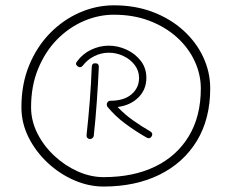

<svg xmlns="http://www.w3.org/2000/svg" viewBox="-20 -702 867 718"><path d="M271 -453.6Q259.3 -461.9 268.1 -472.2Q288.6 -500.5 320.6 -515.9Q352.5 -531.2 386.7 -531.2Q420.9 -531.2 453.1 -516.4Q485.4 -501.5 506.3 -474.6Q527.3 -447.8 527.3 -410.6Q527.3 -367.2 497.6 -337.6Q467.8 -308.1 419.9 -301.8Q445.8 -274.4 477.8 -251.7Q509.8 -229 542.5 -210.4Q553.2 -203.1 547.4 -192.4Q540 -181.2 529.3 -187Q489.3 -209.5 450.2 -238.3Q411.1 -267.1 381.8 -302.7Q379.4 -306.2 379.4 -310.5Q378.9 -315.9 382.8 -320.6Q386.7 -325.2 392.6 -325.2Q443.8 -325.2 471.9 -349.4Q500 -373.5 500 -410.6Q500 -437.5 483.9 -458.7Q467.8 -480 441.9 -492.4Q416 -504.9 386.7 -504.9Q358.4 -504.9 332.5 -491.9Q306.6 -479 289.6 -456.5Q280.8 -446.3 271 -453.6ZM337.4 -465.3Q349.6 -465.3 349.6 -451.7Q346.7 -388.2 342 -321.8Q337.4 -255.4 330.6 -193.8Q330.1 -189 325.4 -185.3Q320.8 -181.6 315.4 -182.1Q302.7 -184.1 303.7 -197.3Q310.5 -258.3 315.7 -324Q320.8 -389.6 323.2 -453.1Q324.2 -466.3 337.4 -465.3ZM60.1 -300.8Q60.1 -387.7 89.1 -458Q118.2 -528.3 167.5 -578.4Q216.8 -628.4 278.6 -655.3Q340.3 -682.1 405.8 -682.1Q485.8 -682.1 551.8 -657Q617.7 -631.8 665.8 -588.1Q713.9 -544.4 740 -488.5Q766.1 -432.6 766.1 -371.1Q766.1 -257.3 716.1 -175Q666 -92.8 576.2 -48.6Q486.3 -4.4 367.2 -4.4Q311.5 -4.4 257.1 -28.1Q202.6 -51.8 158.2 -93.3Q113.8 -134.8 86.9 -188.2Q60.1 -241.7 60.1 -300.8ZM96.2 -300.8Q96.2 -250 119.9 -203.1Q143.6 -156.2 183.1 -119.4Q222.7 -82.5 270.8 -61Q318.8 -39.6 367.2 -39.6Q479 -39.6 560.5 -79.3Q642.1 -119.1 686.5 -193.4Q731 -267.6 731 -371.1Q731 -423.8 708 -473.4Q685.1 -522.9 642.1 -562Q599.1 -601.1 539.3 -624Q479.5 -647 405.8 -647Q348.1 -647 292.7 -623Q237.3 -599.1 193.1 -554Q148.9 -508.8 122.6 -444.8Q96.2 -380.9 96.2 -300.8Z"/></svg>

Font: Mikhak ExtraLight
Style: Regular
Weight: 200
Designer: Amin Abedi
Version: Version 3.3